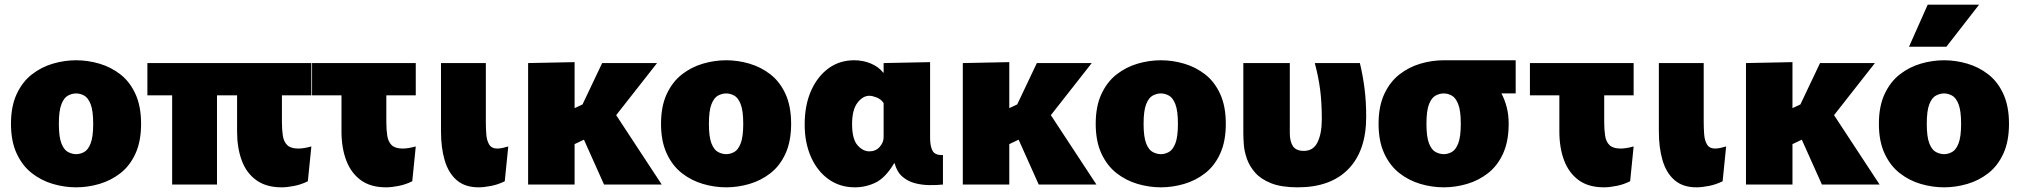

<svg xmlns="http://www.w3.org/2000/svg" viewBox="-20 -790 8648 822"><path d="M306 12Q256 12 206.5 -2.5Q157 -17 116.5 -48.5Q76 -80 51.5 -132.5Q27 -185 27 -260Q27 -335 51.5 -387.5Q76 -440 116.5 -471.5Q157 -503 206.5 -517.5Q256 -532 306 -532Q356 -532 405.5 -517.5Q455 -503 495.5 -471.5Q536 -440 560 -387.5Q584 -335 584 -260Q584 -185 560 -132.5Q536 -80 495.5 -48.5Q455 -17 405.5 -2.5Q356 12 306 12ZM306 -130Q323 -130 340 -139Q357 -148 368 -176Q379 -204 379 -260Q379 -316 368 -344Q357 -372 340 -381Q323 -390 306 -390Q289 -390 271.5 -381Q254 -372 243 -344Q232 -316 232 -260Q232 -204 243 -176Q254 -148 271.5 -139Q289 -130 306 -130Z M909 0H717V-382H611V-520H1313V-382H1187V-267Q1187 -234 1191 -208.5Q1195 -183 1210 -168.5Q1225 -154 1257 -154Q1280 -154 1313 -163L1298 -14Q1270 0 1239.5 6Q1209 12 1186 12Q1120 12 1077.5 -18.5Q1035 -49 1015 -103Q995 -157 995 -227V-382H909Z M1633 12Q1567 12 1525 -18.5Q1483 -49 1462.5 -103Q1442 -157 1442 -227V-382H1316V-520H1760V-382H1634V-267Q1634 -234 1638 -208.5Q1642 -183 1657 -168.5Q1672 -154 1704 -154Q1727 -154 1760 -163L1745 -14Q1717 0 1686.5 6Q1656 12 1633 12Z M2141 -14Q2113 0 2082.5 6Q2052 12 2029 12Q1971 12 1935.5 -18.5Q1900 -49 1884 -103Q1868 -157 1868 -227V-520H2060V-267Q2060 -241 2062 -214.5Q2064 -188 2074.5 -171Q2085 -154 2109 -154Q2120 -154 2133 -157Q2146 -160 2156 -163Z M2241 -520 2440 -524V-327L2474 -343L2558 -520H2793L2618 -297L2813 0H2566L2480 -192L2440 -173V0H2241Z M3089 12Q3039 12 2989.5 -2.5Q2940 -17 2899.5 -48.5Q2859 -80 2834.5 -132.5Q2810 -185 2810 -260Q2810 -335 2834.5 -387.5Q2859 -440 2899.5 -471.5Q2940 -503 2989.5 -517.5Q3039 -532 3089 -532Q3139 -532 3188.5 -517.5Q3238 -503 3278.5 -471.5Q3319 -440 3343 -387.5Q3367 -335 3367 -260Q3367 -185 3343 -132.5Q3319 -80 3278.5 -48.5Q3238 -17 3188.5 -2.5Q3139 12 3089 12ZM3089 -130Q3106 -130 3123 -139Q3140 -148 3151 -176Q3162 -204 3162 -260Q3162 -316 3151 -344Q3140 -372 3123 -381Q3106 -390 3089 -390Q3072 -390 3054.5 -381Q3037 -372 3026 -344Q3015 -316 3015 -260Q3015 -204 3026 -176Q3037 -148 3054.5 -139Q3072 -130 3089 -130Z M3640 12Q3576 12 3527.5 -22.5Q3479 -57 3452 -118Q3425 -179 3425 -257Q3425 -339 3452 -400.5Q3479 -462 3526.5 -497Q3574 -532 3637 -532Q3675 -532 3708.5 -518Q3742 -504 3761 -479H3763V-520L3962 -524V-199Q3962 -164 3972.5 -144.5Q3983 -125 4017 -126V0Q3990 3 3958 2.5Q3926 2 3896 -6Q3866 -14 3843 -34Q3820 -54 3810 -91H3808Q3771 -29 3729 -8.5Q3687 12 3640 12ZM3702 -142Q3729 -142 3746 -161Q3763 -180 3763 -202V-349Q3751 -366 3732.5 -373Q3714 -380 3702 -380Q3674 -380 3651 -350Q3628 -320 3628 -259Q3628 -195 3651 -168.5Q3674 -142 3702 -142Z M4102 -520 4301 -524V-327L4335 -343L4419 -520H4654L4479 -297L4674 0H4427L4341 -192L4301 -173V0H4102Z M4950 12Q4900 12 4850.5 -2.5Q4801 -17 4760.5 -48.5Q4720 -80 4695.5 -132.5Q4671 -185 4671 -260Q4671 -335 4695.5 -387.5Q4720 -440 4760.5 -471.5Q4801 -503 4850.5 -517.5Q4900 -532 4950 -532Q5000 -532 5049.5 -517.5Q5099 -503 5139.5 -471.5Q5180 -440 5204 -387.5Q5228 -335 5228 -260Q5228 -185 5204 -132.5Q5180 -80 5139.5 -48.5Q5099 -17 5049.5 -2.5Q5000 12 4950 12ZM4950 -130Q4967 -130 4984 -139Q5001 -148 5012 -176Q5023 -204 5023 -260Q5023 -316 5012 -344Q5001 -372 4984 -381Q4967 -390 4950 -390Q4933 -390 4915.5 -381Q4898 -372 4887 -344Q4876 -316 4876 -260Q4876 -204 4887 -176Q4898 -148 4915.5 -139Q4933 -130 4950 -130Z M5536 12Q5466 12 5422 -5.5Q5378 -23 5353.5 -51Q5329 -79 5318 -111Q5307 -143 5305 -172Q5303 -201 5303 -220V-520H5502V-220Q5502 -184 5515.5 -164Q5529 -144 5562 -144Q5603 -144 5621 -181.5Q5639 -219 5639 -280Q5639 -350 5632 -405Q5625 -460 5609 -520H5802Q5815 -466 5822 -410.5Q5829 -355 5829 -290Q5829 -145 5753 -66.5Q5677 12 5536 12Z M6161 12Q6111 12 6061.5 -2.5Q6012 -17 5971.5 -48.5Q5931 -80 5906.5 -132.5Q5882 -185 5882 -260Q5882 -335 5906.5 -387.5Q5931 -440 5971.5 -471.5Q6012 -503 6061.5 -517.5Q6111 -532 6161 -532H6162H6469V-390H6408Q6422 -364 6430.5 -331.5Q6439 -299 6439 -260Q6439 -185 6415 -132.5Q6391 -80 6350.5 -48.5Q6310 -17 6260.5 -2.5Q6211 12 6161 12ZM6161 -130Q6178 -130 6195 -139Q6212 -148 6223 -176Q6234 -204 6234 -260Q6234 -316 6223 -344Q6212 -372 6195 -381Q6178 -390 6161 -390Q6144 -390 6126.5 -381Q6109 -372 6098 -344Q6087 -316 6087 -260Q6087 -204 6098 -176Q6109 -148 6126.5 -139Q6144 -130 6161 -130Z M6847 12Q6781 12 6739 -18.5Q6697 -49 6676.5 -103Q6656 -157 6656 -227V-382H6530V-520H6974V-382H6848V-267Q6848 -234 6852 -208.5Q6856 -183 6871 -168.5Q6886 -154 6918 -154Q6941 -154 6974 -163L6959 -14Q6931 0 6900.5 6Q6870 12 6847 12Z M7355 -14Q7327 0 7296.5 6Q7266 12 7243 12Q7185 12 7149.5 -18.5Q7114 -49 7098 -103Q7082 -157 7082 -227V-520H7274V-267Q7274 -241 7276 -214.5Q7278 -188 7288.5 -171Q7299 -154 7323 -154Q7334 -154 7347 -157Q7360 -160 7370 -163Z M7455 -520 7654 -524V-327L7688 -343L7772 -520H8007L7832 -297L8027 0H7780L7694 -192L7654 -173V0H7455Z M8303 12Q8253 12 8203.5 -2.5Q8154 -17 8113.5 -48.5Q8073 -80 8048.5 -132.5Q8024 -185 8024 -260Q8024 -335 8048.5 -387.5Q8073 -440 8113.5 -471.5Q8154 -503 8203.5 -517.5Q8253 -532 8303 -532Q8353 -532 8402.5 -517.5Q8452 -503 8492.5 -471.5Q8533 -440 8557 -387.5Q8581 -335 8581 -260Q8581 -185 8557 -132.5Q8533 -80 8492.5 -48.5Q8452 -17 8402.5 -2.5Q8353 12 8303 12ZM8303 -130Q8320 -130 8337 -139Q8354 -148 8365 -176Q8376 -204 8376 -260Q8376 -316 8365 -344Q8354 -372 8337 -381Q8320 -390 8303 -390Q8286 -390 8268.5 -381Q8251 -372 8240 -344Q8229 -316 8229 -260Q8229 -204 8240 -176Q8251 -148 8268.5 -139Q8286 -130 8303 -130ZM8153 -590 8233 -770H8453L8313 -590Z"/></svg>

Font: Murecho Black
Style: Regular
Weight: 900
Designer: Neil Summerour
Foundry: Positype
Version: Version 1.010; ttfautohint (v1.8.3)